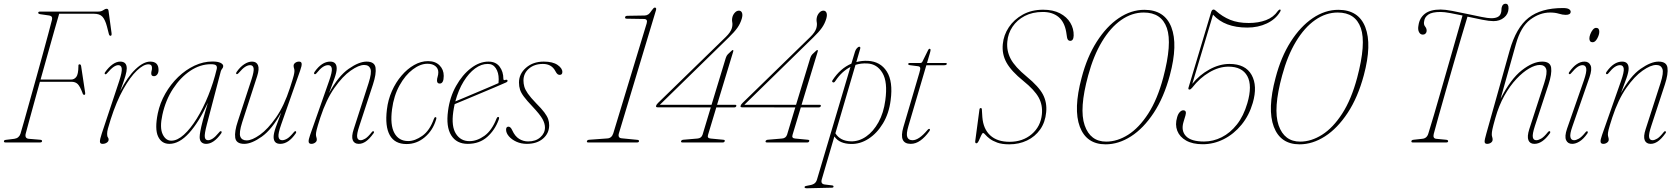

<svg xmlns="http://www.w3.org/2000/svg" viewBox="-20 -762 8976 1027"><path d="M184.5 -694.5Q185 -700 194.5 -700H504Q522 -700 532.2 -707.5Q542.5 -715 551 -715Q559 -715 560.5 -704.5L576.5 -586.5Q579 -570.5 571 -570.5Q564.5 -570.5 562 -581.5L552 -620.5Q542.5 -656.5 528 -672.5Q513.5 -688.5 482 -688.5H296.5Q287 -656 271 -599.8Q255 -543.5 235.8 -474.8Q216.5 -406 197 -336.5H360.5Q377 -336.5 388 -350.5Q399 -364.5 399.5 -408.5Q398.5 -418 405.5 -418Q412.5 -418 414 -408L435.5 -266Q437 -255.5 431 -254.5Q424 -254 421 -265.5Q408 -300 395.8 -312.2Q383.5 -324.5 363 -324.5H193.5Q177 -265 162 -210.5Q147 -156 135.5 -114Q124 -72 118 -49Q110.5 -21.5 134.5 -19.5L194.5 -14.5Q205.5 -13.5 205 -7.5Q205 0 193.5 0H9.5Q0.5 0 1 -6.5Q1 -13 12 -14L56.5 -19.5Q81.5 -23 89.5 -46.5Q97.5 -73 111 -121Q124.5 -169 141.2 -229Q158 -289 175.8 -352.8Q193.5 -416.5 209.8 -476Q226 -535.5 238.8 -582.8Q251.5 -630 258 -656Q262.5 -676 244 -679L195.5 -686Q183.5 -688 184.5 -694.5Z M542 -365.5Q537.5 -368.5 542 -375.5Q561 -402.5 582 -417.5Q603 -432.5 623 -432.5Q658 -432.5 658 -396Q658 -381.5 651.2 -357.5Q644.5 -333.5 623 -274.5Q661.5 -350.5 704.5 -391.5Q747.5 -432.5 783.5 -432.5Q828 -432.5 828 -388Q828 -373 821 -363.8Q814 -354.5 803.5 -354.5Q789 -354.5 789 -369Q789 -377 791 -383.5Q793 -390 793 -399Q793 -418 774 -418Q747.5 -418 712 -384.2Q676.5 -350.5 639.5 -284.8Q602.5 -219 572 -123.5Q561.5 -90 557.2 -74Q553 -58 553 -46Q553 -32.5 557 -27.5Q561 -22.5 561 -15Q561 -5.5 551.2 1Q541.5 7.5 528.5 7.5Q515 7.5 514.5 -4.5Q514 -16.5 524.5 -48L618 -329.5Q633.5 -377.5 631.2 -395.5Q629 -413.5 612.5 -413.5Q601.5 -413.5 587.5 -404Q573.5 -394.5 552 -369.5Q546 -362.5 542 -365.5Z M1086.5 -96.5Q1073 -45 1075.5 -28.5Q1078 -12 1093 -12Q1104 -12 1117.8 -20.8Q1131.5 -29.5 1152 -54Q1158 -62.5 1164 -59.5Q1168 -56 1162.5 -47.5Q1123 7.5 1082.5 7.5Q1067 7.5 1057.5 -1.5Q1048 -10.5 1048 -29Q1048 -40.5 1051.8 -61.2Q1055.5 -82 1065 -118.2Q1074.5 -154.5 1092 -212.5Q1044 -108.5 991.5 -50.5Q939 7.5 886 7.5Q844 7.5 825.5 -32.2Q807 -72 824 -155.5Q835.5 -211 864.2 -261.2Q893 -311.5 933 -350Q973 -388.5 1020.2 -410.8Q1067.5 -433 1116.5 -433Q1145 -433 1159.5 -425.8Q1174 -418.5 1174 -408.5Q1174 -401 1168.5 -394.5Q1163 -388 1161 -380.5ZM848.5 -147.5Q833.5 -79.5 849.8 -44.5Q866 -9.5 896.5 -9.5Q928.5 -9.5 963.8 -41.5Q999 -73.5 1032.8 -128Q1066.5 -182.5 1094.2 -251.2Q1122 -320 1139.5 -393.5Q1142 -406.5 1135.5 -412.5Q1129 -418.5 1108 -418.5Q1051 -418.5 998.2 -383.5Q945.5 -348.5 905.5 -287.2Q865.5 -226 848.5 -147.5Z M1562.5 -59.5Q1566.5 -55.5 1561.5 -48Q1523 7.5 1479 7.5Q1444 7.5 1443.5 -29Q1443.5 -48 1455 -81Q1466.5 -114 1484.5 -160.5Q1435 -70 1380.5 -31.2Q1326 7.5 1286.5 7.5Q1243 7.5 1238.2 -25.5Q1233.5 -58.5 1252.5 -114.5L1325.5 -337.5Q1339.5 -381 1336.5 -397.2Q1333.5 -413.5 1318 -413.5Q1306 -413.5 1291.8 -404.8Q1277.5 -396 1257.5 -372.5Q1249 -363 1245 -366Q1240.5 -368.5 1246 -377.5Q1264 -403.5 1285.8 -418Q1307.5 -432.5 1328 -432.5Q1352 -432.5 1360 -413Q1368 -393.5 1355.5 -354.5L1275.5 -108Q1257.5 -51.5 1265.5 -31.2Q1273.5 -11 1299.5 -11Q1328 -11 1370.5 -41.2Q1413 -71.5 1456.5 -133.8Q1500 -196 1531 -292Q1547 -341 1551 -357.2Q1555 -373.5 1555 -382Q1555 -391 1552.8 -396.8Q1550.5 -402.5 1550.5 -410.5Q1550.5 -419.5 1559.2 -426Q1568 -432.5 1579.5 -432.5Q1592 -432.5 1593.5 -421.8Q1595 -411 1585.5 -384.5L1484 -96Q1467 -48 1469.8 -30Q1472.5 -12 1489.5 -12Q1501.5 -12 1516 -20.5Q1530.5 -29 1551.5 -54.5Q1558.5 -63 1562.5 -59.5Z M1662 -366Q1657 -369 1663 -378Q1701.5 -432.5 1746 -432.5Q1781 -432.5 1781 -395.5Q1781 -377 1769.5 -344Q1758 -311 1740 -264Q1789.5 -355 1845 -393.8Q1900.5 -432.5 1941 -432.5Q1984 -432.5 1988.8 -399.8Q1993.5 -367 1975 -310.5L1902 -88Q1887.5 -44.5 1890.5 -28.2Q1893.5 -12 1909 -12Q1919.5 -12 1933.8 -20.5Q1948 -29 1968.5 -55Q1974.5 -62.5 1978.5 -59.5Q1983 -55.5 1978 -49Q1956 -18.5 1937 -5.5Q1918 7.5 1899 7.5Q1875 7.5 1867 -12Q1859 -31.5 1872 -71L1951.5 -317.5Q1969.5 -373.5 1961.5 -394Q1953.5 -414.5 1928 -414.5Q1899 -414.5 1855.8 -384.2Q1812.5 -354 1768.8 -291.8Q1725 -229.5 1693.5 -133.5Q1677.5 -84 1673.8 -67.8Q1670 -51.5 1670 -43.5Q1670 -34.5 1672.2 -28.5Q1674.5 -22.5 1674.5 -14.5Q1674.5 -5.5 1665.5 1Q1656.5 7.5 1645.5 7.5Q1632.5 7.5 1631 -3.2Q1629.5 -14 1639 -40.5L1740.5 -329.5Q1757.5 -377.5 1754.8 -395.5Q1752 -413.5 1735 -413.5Q1721.5 -413.5 1706.8 -403.8Q1692 -394 1674 -371.5Q1667 -362.5 1662 -366Z M2266.5 -421Q2228 -421 2187.8 -390.5Q2147.5 -360 2117 -305Q2086.5 -250 2077 -177.5Q2066 -93.5 2089.5 -50.5Q2113 -7.5 2163.5 -7.5Q2199.5 -7.5 2239 -35.5Q2278.5 -63.5 2301 -126.5Q2304.5 -135.5 2309 -135.5Q2317.5 -135.5 2312 -120.5Q2294.5 -63.5 2251.5 -27.5Q2208.5 8.5 2154.5 8.5Q2091.5 8.5 2065 -38.8Q2038.5 -86 2049.5 -176Q2055.5 -228 2076.2 -274.8Q2097 -321.5 2127.8 -357.5Q2158.5 -393.5 2195 -414.2Q2231.5 -435 2269.5 -435Q2308.5 -435 2331 -412.5Q2353.5 -390 2353.5 -356Q2353.5 -315 2332 -315Q2317.5 -315 2317.5 -331.5Q2317.5 -341 2321 -352.2Q2324.5 -363.5 2324.5 -375.5Q2324.5 -395.5 2309 -408.2Q2293.5 -421 2266.5 -421Z M2647.5 -121.5Q2627.5 -66.5 2586 -29.5Q2544.5 7.5 2482 7.5Q2422 7.5 2393.5 -38.2Q2365 -84 2376.5 -169Q2386 -242.5 2419.5 -302.2Q2453 -362 2499 -397.2Q2545 -432.5 2592.5 -432.5Q2632 -432.5 2652.2 -405.8Q2672.5 -379 2672.5 -340.5Q2672.5 -330.5 2683 -334.5Q2691.5 -337.5 2694.5 -332Q2697 -326 2687 -321Q2669.5 -313 2632.8 -297.5Q2596 -282 2552.8 -263.8Q2509.5 -245.5 2471 -229.5Q2432.5 -213.5 2412 -205Q2407.5 -185 2404.5 -164Q2393.5 -86 2418.8 -46.5Q2444 -7 2491 -7Q2531.5 -7 2571.2 -35.5Q2611 -64 2636 -128Q2639.5 -136.5 2644.5 -136.5Q2653 -136.5 2647.5 -121.5ZM2589 -420Q2555 -420.5 2521.2 -395.8Q2487.5 -371 2459.8 -326Q2432 -281 2415.5 -219.5Q2435 -227.5 2465.8 -240.5Q2496.5 -253.5 2530.8 -268Q2565 -282.5 2595.8 -295.5Q2626.5 -308.5 2646.5 -317.5Q2647.5 -324.5 2647.5 -338Q2647.5 -374 2632 -397.2Q2616.5 -420.5 2589 -420Z M2805 -5.5Q2845.5 -5.5 2870.2 -27.5Q2895 -49.5 2895 -80Q2895 -101 2881.8 -125.2Q2868.5 -149.5 2827 -193.5Q2798 -224 2782.5 -244.8Q2767 -265.5 2761.5 -282.8Q2756 -300 2756 -320.5Q2756 -367 2793.8 -399.8Q2831.5 -432.5 2888.5 -432.5Q2936.5 -432.5 2962.2 -414.8Q2988 -397 2988 -377Q2988 -361.5 2973.5 -361.5Q2967.5 -361.5 2962.2 -365.5Q2957 -369.5 2951 -381Q2931 -420 2884 -420Q2838 -420 2809 -394.8Q2780 -369.5 2780 -331Q2780 -315 2784.5 -298.8Q2789 -282.5 2803.5 -261.5Q2818 -240.5 2847.5 -210Q2876.5 -181 2891.5 -161Q2906.5 -141 2912 -125.2Q2917.5 -109.5 2917.5 -92Q2917.5 -49 2884.8 -20.8Q2852 7.5 2798 7.5Q2767.5 7.5 2742.2 -4Q2717 -15.5 2702 -33Q2687 -50.5 2687 -68.5Q2687 -84.5 2700 -84.5Q2705 -84.5 2710 -80.2Q2715 -76 2720 -65Q2734.5 -33 2756.8 -19.2Q2779 -5.5 2805 -5.5Z M3332 -662Q3322.5 -662 3323.5 -670Q3325 -677.5 3336.5 -677.5L3427.5 -679Q3438.5 -679 3447.2 -684.8Q3456 -690.5 3467 -707.5Q3476.5 -721.5 3482.5 -721.5Q3492.5 -721.5 3489 -708L3290.5 -49Q3283 -23 3307.5 -22L3389.5 -14Q3399 -13 3398 -6.5Q3397 0 3387.5 0H3126.5Q3117.5 0 3119.5 -7Q3121.5 -14 3132 -14.5L3228 -21.5Q3252 -22.5 3260.5 -49L3439 -637Q3446 -660.5 3424.5 -660.5Z M3862 -451.5Q3866 -464.5 3873 -471.5L3890.5 -488Q3897 -494.5 3900 -494.5Q3904 -494.5 3902 -486.5L3815.5 -201.5H3912Q3920 -201.5 3918.5 -195Q3917 -187.5 3906.5 -187.5H3811.5L3767.5 -41.5Q3761 -22.5 3781 -21L3849 -14.5Q3859 -13.5 3856.5 -7Q3854.5 0 3846 0H3630.5Q3621.5 0 3623 -7Q3625.5 -13.5 3634.5 -14.5L3711 -21Q3731.5 -22.5 3738 -41.5L3782 -187.5L3498 -188Q3486.5 -188 3489.5 -196.5Q3491 -202.5 3500 -211.5L3862.5 -564.5Q3888 -589.5 3894.5 -611Q3899.5 -629 3896.8 -643Q3894 -657 3898 -672Q3902 -685.5 3911.5 -695.2Q3921 -705 3932.5 -705Q3944 -705 3948.8 -693.8Q3953.5 -682.5 3948 -663Q3940 -635.5 3924 -613Q3908 -590.5 3878.5 -562L3509.5 -201.5H3786Z M4314 -451.5Q4318 -464.5 4325 -471.5L4342.5 -488Q4349 -494.5 4352 -494.5Q4356 -494.5 4354 -486.5L4267.5 -201.5H4364Q4372 -201.5 4370.5 -195Q4369 -187.5 4358.5 -187.5H4263.5L4219.5 -41.5Q4213 -22.5 4233 -21L4301 -14.5Q4311 -13.5 4308.5 -7Q4306.5 0 4298 0H4082.5Q4073.5 0 4075 -7Q4077.5 -13.5 4086.5 -14.5L4163 -21Q4183.5 -22.5 4190 -41.5L4234 -187.5L3950 -188Q3938.5 -188 3941.5 -196.5Q3943 -202.5 3952 -211.5L4314.5 -564.5Q4340 -589.5 4346.5 -611Q4351.5 -629 4348.8 -643Q4346 -657 4350 -672Q4354 -685.5 4363.5 -695.2Q4373 -705 4384.5 -705Q4396 -705 4400.8 -693.8Q4405.5 -682.5 4400 -663Q4392 -635.5 4376 -613Q4360 -590.5 4330.5 -562L3961.5 -201.5H4238Z M4448.5 -329Q4442 -318.5 4435.5 -321.5Q4427.5 -325 4434 -334Q4475 -396.5 4534 -421.5L4553.5 -486Q4556.5 -496 4563.5 -504Q4570.5 -512 4576.5 -512Q4584.5 -512 4580.5 -499L4560.5 -430Q4590 -438 4622.5 -436.5Q4689.5 -433 4723.5 -379.5Q4757.5 -326 4744 -225.5Q4735 -155 4703 -102Q4671 -49 4625.8 -19.8Q4580.5 9.5 4531 8Q4502.5 7.5 4480.2 -1.8Q4458 -11 4443 -32L4375.5 198Q4368.5 222.5 4392.5 225L4429.5 229.5Q4438.5 230 4438.5 236Q4438.5 242 4429 242L4298 245Q4283.5 245.5 4283.5 239Q4283.5 236.5 4286 234.8Q4288.5 233 4297 231.5Q4322.5 228 4334 221Q4345.5 214 4350 198.5L4529 -404Q4482.5 -380 4448.5 -329ZM4532 -6Q4574.5 -5 4613 -31.8Q4651.5 -58.5 4679 -108.2Q4706.5 -158 4715.5 -225.5Q4729 -323.5 4700.2 -371.8Q4671.5 -420 4619.5 -422.5Q4586 -424.5 4556 -415L4448.5 -49Q4474 -7.5 4532 -6Z M4892 -407.5 4846 -413.5Q4838 -414.5 4838 -419.5Q4838 -425 4846.5 -425H4901Q4910.5 -425 4913.5 -431.5L4944 -493Q4947.5 -501 4952 -501Q4957.5 -501 4957.5 -494.5Q4957.5 -490 4954 -478L4938.5 -425H5039Q5044.5 -425 5044.5 -421Q5044.5 -413 5029 -413H4935L4839 -87.5Q4826.5 -45.5 4833 -28.8Q4839.5 -12 4861 -12Q4895 -12 4940.5 -66Q4948 -75 4952.5 -72Q4957 -69 4950.5 -59.5Q4928 -28 4903 -10.2Q4878 7.5 4851.5 7.5Q4786 7.5 4812 -81.5L4897.5 -372Q4903.5 -391.5 4902.2 -398.8Q4901 -406 4892 -407.5Z M5378.5 10Q5339.5 10 5314.2 0.8Q5289 -8.5 5273.8 -20.2Q5258.5 -32 5250.8 -41.2Q5243 -50.5 5238.5 -50.5Q5234 -50.5 5228 -36.8Q5222 -23 5215.5 -9.2Q5209 4.5 5203 4.5Q5195 4.5 5196.5 -7.5L5219 -176Q5220 -184 5226 -184Q5232 -184 5232 -175.5L5234.5 -135.5Q5239.5 -72 5276.8 -37.8Q5314 -3.5 5380 -3.5Q5451 -3.5 5498.8 -44.5Q5546.5 -85.5 5553 -150.5Q5558 -200 5535.8 -240.5Q5513.5 -281 5454 -329Q5389.5 -381 5364 -426.8Q5338.5 -472.5 5344 -526.5Q5348.5 -574.5 5376.2 -616.2Q5404 -658 5451 -684Q5498 -710 5560 -710Q5613 -710 5649.8 -690.8Q5686.5 -671.5 5705.2 -640Q5724 -608.5 5723 -571.5Q5722 -543.5 5704.5 -543.5Q5690.5 -543.5 5687.5 -562L5683 -591.5Q5673.5 -645.5 5641.2 -671.8Q5609 -698 5558 -698Q5502.5 -698 5461.2 -676.5Q5420 -655 5395.8 -618.8Q5371.5 -582.5 5368 -538.5Q5363.5 -490 5386.2 -447Q5409 -404 5471.5 -352.5Q5537 -298.5 5559 -256Q5581 -213.5 5576 -162Q5571 -108 5543.8 -69.5Q5516.5 -31 5473.5 -10.5Q5430.5 10 5378.5 10Z M6101 -709.5Q6209.5 -709.5 6245.5 -616.5Q6281.5 -523.5 6237.5 -359.5Q6205.5 -240.5 6151 -158Q6096.5 -75.5 6030 -32.8Q5963.5 10 5894 10Q5791.5 10 5756 -84Q5720.5 -178 5765.5 -346Q5794.5 -457.5 5846.5 -539Q5898.5 -620.5 5964.2 -665Q6030 -709.5 6101 -709.5ZM6202 -346.5Q6250.5 -529 6221.5 -612Q6192.5 -695 6098 -695Q6034.5 -695 5977.2 -655Q5920 -615 5874.5 -539.5Q5829 -464 5800.5 -358Q5751.5 -179 5781.8 -91.8Q5812 -4.5 5897 -4.5Q5956.5 -4.5 6014.8 -41.5Q6073 -78.5 6122 -154.5Q6171 -230.5 6202 -346.5Z M6276.5 -135Q6281 -152 6290.2 -162Q6299.5 -172 6309 -172Q6329 -172 6321 -144.5L6310.5 -109.5Q6296.5 -62.5 6323.8 -33.8Q6351 -5 6420.5 -5Q6469 -5 6514.5 -27.8Q6560 -50.5 6596 -96Q6632 -141.5 6652 -210Q6679.5 -304.5 6651.8 -355Q6624 -405.5 6551 -405.5Q6500.5 -405.5 6448.8 -375.2Q6397 -345 6357.5 -293.5Q6349 -283 6342.5 -283Q6334 -283 6337.5 -294L6458.5 -697.5Q6462.5 -711 6471.5 -711Q6477 -711 6483.5 -704.5Q6518.5 -673 6560.2 -656Q6602 -639 6659.5 -639Q6711 -639 6751.5 -654.2Q6792 -669.5 6815 -703Q6824 -713.5 6828.5 -710.5Q6830 -709.5 6830.2 -706.8Q6830.5 -704 6826 -697Q6802.5 -658.5 6756 -636.5Q6709.5 -614.5 6651.5 -614.5Q6530.5 -614.5 6468.5 -683.5L6357.5 -313.5Q6395.5 -361 6449.2 -390.5Q6503 -420 6556.5 -420Q6642 -420 6674.8 -361.2Q6707.5 -302.5 6681 -211.5Q6661.5 -144.5 6620.8 -94.8Q6580 -45 6526.2 -17.8Q6472.5 9.5 6413.5 9.5Q6359.5 9.5 6324.8 -10Q6290 -29.5 6277.2 -62.5Q6264.5 -95.5 6276.5 -135Z M7138.5 -709.5Q7247 -709.5 7283 -616.5Q7319 -523.5 7275 -359.5Q7243 -240.5 7188.5 -158Q7134 -75.5 7067.5 -32.8Q7001 10 6931.5 10Q6829 10 6793.5 -84Q6758 -178 6803 -346Q6832 -457.5 6884 -539Q6936 -620.5 7001.8 -665Q7067.5 -709.5 7138.5 -709.5ZM7239.5 -346.5Q7288 -529 7259 -612Q7230 -695 7135.5 -695Q7072 -695 7014.8 -655Q6957.5 -615 6912 -539.5Q6866.5 -464 6838 -358Q6789 -179 6819.2 -91.8Q6849.5 -4.5 6934.5 -4.5Q6994 -4.5 7052.2 -41.5Q7110.5 -78.5 7159.5 -154.5Q7208.5 -230.5 7239.5 -346.5Z M7649 -45.5Q7643 -21 7663 -19.5L7715 -14.5Q7726 -13.5 7726 -7Q7726 0 7716 0H7537Q7528.5 0 7529.5 -6.5Q7530 -13.5 7541.5 -14.5L7587 -19.5Q7613 -21.5 7620.5 -49Q7632.5 -87 7650.8 -149.2Q7669 -211.5 7690.2 -285.5Q7711.5 -359.5 7733 -434.2Q7754.5 -509 7772.8 -573.2Q7791 -637.5 7803 -679Q7768 -686.5 7736.8 -692.2Q7705.5 -698 7685.5 -698Q7640 -698 7620.2 -684.2Q7600.5 -670.5 7598 -650Q7593.5 -631.5 7602.8 -620.2Q7612 -609 7611 -595.5Q7610.5 -588 7604.8 -582.2Q7599 -576.5 7589 -577Q7576.5 -577.5 7569.8 -591.2Q7563 -605 7567.5 -627Q7573 -666 7601.8 -688.5Q7630.5 -711 7686 -711Q7709 -711 7747.5 -703.8Q7786 -696.5 7827.8 -687.5Q7869.5 -678.5 7904.5 -671.5Q7939.5 -664.5 7956 -664.5Q7998 -664.5 8007 -688.5Q8011 -698 8011 -707.2Q8011 -716.5 8013 -724Q8018 -742 8033 -742Q8050 -742 8049 -716Q8048 -686.5 8025 -667.8Q8002 -649 7968.5 -649Q7946 -649 7908.2 -656.5Q7870.5 -664 7829.5 -673Q7815.5 -627 7795.8 -560.5Q7776 -494 7754.5 -419Q7733 -344 7712.2 -271.5Q7691.5 -199 7674.8 -139.5Q7658 -80 7649 -45.5Z M7978.5 -130.5Q7966 -86.5 7962.8 -70.5Q7959.5 -54.5 7959.5 -44Q7959.5 -35 7961.8 -28.8Q7964 -22.5 7964 -15.5Q7964 -5 7955 1.2Q7946 7.5 7934.5 7.5Q7922 7.5 7921.2 -3.2Q7920.5 -14 7930.5 -48L8055 -491.5Q8089.5 -614 8156 -666.5Q8222.5 -719 8339.5 -719Q8363.5 -719 8372.5 -713Q8381.5 -707 8381.5 -699.5Q8381.5 -682.5 8355 -682.5Q8338.5 -682.5 8318.2 -688.8Q8298 -695 8271.5 -695Q8216 -695 8165.2 -657Q8114.5 -619 8089 -527.5L8006.5 -233.5Q8060.5 -339.5 8120 -386Q8179.5 -432.5 8229 -432.5Q8272.5 -432.5 8277 -399.8Q8281.5 -367 8263 -310.5L8190 -88Q8176 -44.5 8179 -28.2Q8182 -12 8197.5 -12Q8208.5 -12 8223.5 -20.5Q8238.5 -29 8259 -54.5Q8266 -63 8270.5 -59.5Q8275 -56 8269 -47.5Q8229.5 7.5 8187.5 7.5Q8163.5 7.5 8155.5 -12Q8147.5 -31.5 8160 -71L8240 -317.5Q8258 -373.5 8250 -394Q8242 -414.5 8216 -414.5Q8191.5 -414.5 8158.8 -395.5Q8126 -376.5 8091.5 -340Q8057 -303.5 8027.2 -250.8Q7997.5 -198 7978.5 -130.5Z M8499 -536Q8481.5 -536 8481.5 -556.5Q8481.5 -566 8486.5 -579.2Q8491.5 -592.5 8499.8 -602.8Q8508 -613 8517.5 -613Q8534.5 -613 8534.5 -592.5Q8534.5 -576 8523.5 -556Q8512.5 -536 8499 -536ZM8390.5 -85Q8376.5 -45.5 8380 -28.8Q8383.5 -12 8399.5 -12Q8410.5 -12 8425.5 -20.5Q8440.5 -29 8460.5 -54Q8466.5 -62 8471.5 -59Q8475.5 -55.5 8470 -47Q8450 -18.5 8429.2 -5.5Q8408.5 7.5 8389.5 7.5Q8366 7.5 8357 -12.5Q8348 -32.5 8362 -73.5L8452 -331.5Q8467.5 -376.5 8464.8 -395Q8462 -413.5 8445 -413.5Q8432.5 -413.5 8418.5 -404.2Q8404.5 -395 8384 -370.5Q8378 -363 8373.5 -366Q8368.5 -369.5 8374.5 -377.5Q8413 -432.5 8455.5 -432.5Q8479 -432.5 8488 -412.2Q8497 -392 8482 -348.5Z M8572.5 -366Q8567.5 -369 8573.5 -378Q8612 -432.5 8656.5 -432.5Q8691.5 -432.5 8691.5 -395.5Q8691.5 -377 8680 -344Q8668.5 -311 8650.5 -264Q8700 -355 8755.5 -393.8Q8811 -432.5 8851.5 -432.5Q8894.5 -432.5 8899.2 -399.8Q8904 -367 8885.5 -310.5L8812.5 -88Q8798 -44.5 8801 -28.2Q8804 -12 8819.5 -12Q8830 -12 8844.2 -20.5Q8858.5 -29 8879 -55Q8885 -62.5 8889 -59.5Q8893.5 -55.5 8888.5 -49Q8866.5 -18.5 8847.5 -5.5Q8828.5 7.5 8809.5 7.5Q8785.5 7.5 8777.5 -12Q8769.5 -31.5 8782.5 -71L8862 -317.5Q8880 -373.5 8872 -394Q8864 -414.5 8838.5 -414.5Q8809.5 -414.5 8766.2 -384.2Q8723 -354 8679.2 -291.8Q8635.5 -229.5 8604 -133.5Q8588 -84 8584.2 -67.8Q8580.5 -51.5 8580.5 -43.5Q8580.5 -34.5 8582.8 -28.5Q8585 -22.5 8585 -14.5Q8585 -5.5 8576 1Q8567 7.5 8556 7.5Q8543 7.5 8541.5 -3.2Q8540 -14 8549.5 -40.5L8651 -329.5Q8668 -377.5 8665.2 -395.5Q8662.5 -413.5 8645.5 -413.5Q8632 -413.5 8617.2 -403.8Q8602.5 -394 8584.5 -371.5Q8577.5 -362.5 8572.5 -366Z"/></svg>

Font: Fraunces 144pt S050 Thin
Style: Italic
Weight: 100
Italic angle: -16°
Version: Version 1.000; ttfautohint (v1.8.3)